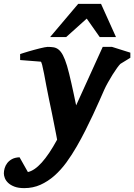

<svg xmlns="http://www.w3.org/2000/svg" viewBox="-101 -742 693 991"><path d="M520 -412.1Q514.2 -406.2 502.9 -390.9Q491.7 -375.5 479.7 -356.2Q467.8 -336.9 456.3 -316.4Q444.8 -295.9 438 -280.8Q427.2 -256.8 412.4 -222.9Q397.5 -189 379.2 -149.9Q360.8 -110.8 339.6 -68.6Q318.4 -26.4 294.9 14.2Q270 57.6 241.5 96.7Q212.9 135.7 179.7 165Q146.5 194.3 107.9 211.7Q69.3 229 23.9 229Q-6.3 229 -26.6 221.2Q-46.9 213.4 -59.1 201.7Q-71.3 189.9 -76.2 176.8Q-81.1 163.6 -81.1 152.8Q-81.1 140.6 -77.1 126.5Q-73.2 112.3 -63.7 99.9Q-54.2 87.4 -38.8 79.1Q-23.4 70.8 0 69.8L43 146Q110.8 131.3 193.8 -21Q192.9 -26.9 189 -46.9Q185.1 -66.9 179.4 -95.7Q173.8 -124.5 166.7 -159.4Q159.7 -194.3 151.9 -230Q144.5 -264.2 138.2 -298.8Q131.8 -333.5 126.5 -361.3Q121.1 -389.2 116.7 -406.5Q112.3 -423.8 108.9 -423.8L2.9 -432.1V-462.9Q8.8 -464.8 20 -468.5Q31.2 -472.2 45.4 -476.3Q59.6 -480.5 74.7 -484.6Q89.8 -488.8 103.8 -492.2Q117.7 -495.6 128.7 -497.8Q139.6 -500 145 -500Q161.6 -500 175.5 -497.8Q189.5 -495.6 201.4 -486.1Q213.4 -476.6 223.9 -456.8Q234.4 -437 245.1 -401.9Q250 -384.8 255.9 -361.6Q261.7 -338.4 267.6 -311.8Q273.4 -285.2 279.8 -256.3Q286.1 -227.5 292 -198.2L429.2 -500H477.1L571.8 -470.2V-443.8ZM413.6 -550.8 346.7 -646 240.7 -550.8H157.7L302.7 -722.2H420.4L497.6 -550.8Z"/></svg>

Font: Charis SIL Am
Style: Bold Italic
Weight: 700
Italic angle: -11°
Foundry: SIL International
Version: Version 5.000